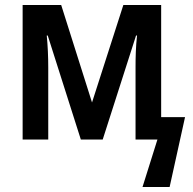

<svg xmlns="http://www.w3.org/2000/svg" viewBox="-20 -561 775 772"><path d="M724 -90H628V-541H476L350 -149L226 -541H71V0H174V-289C174 -334 172 -377 168 -418H172L305 0H393L527 -418H531C526 -374 525 -331 525 -290V0H613L553 191H662Z"/></svg>

Font: Noto Sans UI SemiCondensed Medium
Style: Regular
Weight: 500
Width: 4
Designer: Monotype Design Team
Foundry: Monotype Imaging Inc.
Version: Version 1.901